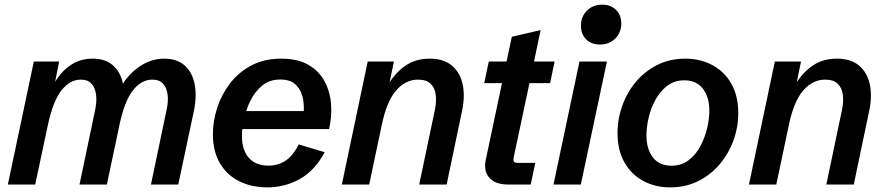

<svg xmlns="http://www.w3.org/2000/svg" viewBox="-20 -791 3793 823"><path d="M13.7 0 125 -527.3H233.4L216.3 -440.4Q244.6 -487.3 284.9 -513.4Q325.2 -539.6 377.4 -539.6Q432.1 -539.6 464.6 -510.5Q497.1 -481.4 506.8 -432.6Q540.5 -482.9 586.4 -511.2Q632.3 -539.6 684.1 -539.6Q739.3 -539.6 772 -510Q804.7 -480.5 814.5 -429.4Q824.2 -378.4 811 -314.9L744.1 0H627L693.8 -318.8Q702.1 -355 698.5 -384.8Q694.8 -414.6 679 -432.1Q663.1 -449.7 633.3 -449.7Q586.4 -449.7 550.3 -404.3Q514.2 -358.9 492.7 -258.3L438 0H320.8L387.7 -318.8Q395.5 -355 391.8 -384.8Q388.2 -414.6 372.3 -432.1Q356.4 -449.7 326.7 -449.7Q279.3 -449.7 243.2 -403.3Q207 -356.9 185.1 -254.4L130.9 0Z M1125.5 12.2Q1059.1 12.2 1006.3 -13.7Q953.6 -39.6 923.1 -90.6Q892.6 -141.6 892.6 -216.3Q892.6 -271 910.6 -327.6Q928.7 -384.3 965.1 -432.4Q1001.5 -480.5 1056.6 -510Q1111.8 -539.6 1186 -539.6Q1255.9 -539.6 1301.3 -513.4Q1346.7 -487.3 1370.6 -443.6Q1394.5 -399.9 1398.9 -346.2Q1403.3 -292.5 1390.6 -237.8H974.1L989.7 -314.9H1301.8L1278.8 -287.1Q1285.6 -323.2 1280 -360.8Q1274.4 -398.4 1251.2 -424.3Q1228 -450.2 1181.6 -450.2Q1136.2 -450.2 1104.7 -424.8Q1073.2 -399.4 1054 -360.6Q1034.7 -321.8 1025.9 -281Q1017.1 -240.2 1017.1 -208.5Q1017.1 -148.4 1046.4 -114.7Q1075.7 -81.1 1130.9 -81.1Q1172.4 -81.1 1204.3 -102.5Q1236.3 -124 1260.7 -171.9L1371.6 -138.7Q1330.6 -61 1266.4 -24.4Q1202.1 12.2 1125.5 12.2Z M1445.3 0 1556.2 -527.3H1668.5L1643.6 -407.7L1644.5 -429.7Q1675.8 -481 1719.2 -510.3Q1762.7 -539.6 1821.8 -539.6Q1881.8 -539.6 1917 -510Q1952.1 -480.5 1963.1 -429.7Q1974.1 -378.9 1960.4 -314.9L1894.5 0H1776.9L1843.8 -318.8Q1851.6 -355.5 1847.7 -385Q1843.8 -414.6 1825.7 -432.1Q1807.6 -449.7 1772 -449.7Q1718.8 -449.7 1678.2 -403.6Q1637.7 -357.4 1616.2 -254.4L1562.5 0Z M2158.7 0Q2103.5 0 2077.6 -29.1Q2051.8 -58.1 2062.5 -107.4L2131.8 -434.6H2055.7L2075.2 -527.3H2151.4L2173.8 -633.3L2297.4 -662.1L2269 -527.3H2357.4L2337.9 -434.6H2249.5L2182.6 -119.6Q2179.2 -104 2182.9 -98.4Q2186.5 -92.8 2200.2 -92.8H2274.4L2254.9 0Z M2581.5 -527.3 2469.7 0H2352.5L2463.9 -527.3ZM2551.8 -600.1Q2514.2 -600.1 2492.2 -622.6Q2470.2 -645 2470.2 -680.7Q2470.2 -719.7 2495.8 -745.4Q2521.5 -771 2561.5 -771Q2598.6 -771 2620.8 -748.5Q2643.1 -726.1 2643.1 -690.4Q2643.1 -651.9 2617.4 -626Q2591.8 -600.1 2551.8 -600.1Z M2853 12.2Q2789.1 12.2 2737.8 -15.1Q2686.5 -42.5 2656.7 -94.7Q2627 -147 2627 -221.2Q2627 -281.2 2647.5 -338.4Q2668 -395.5 2706.3 -440.9Q2744.6 -486.3 2798.1 -512.9Q2851.6 -539.6 2917 -539.6Q2981.9 -539.6 3033.4 -512Q3085 -484.4 3114.7 -432.4Q3144.5 -380.4 3144.5 -306.2Q3144.5 -245.6 3123.8 -188.7Q3103 -131.8 3064.5 -86.4Q3025.9 -41 2972.2 -14.4Q2918.5 12.2 2853 12.2ZM2857.4 -80.6Q2900.4 -80.6 2931.4 -104Q2962.4 -127.4 2981.9 -164.1Q3001.5 -200.7 3011 -241.2Q3020.5 -281.7 3020.5 -315.9Q3020.5 -376 2992.4 -411.4Q2964.4 -446.8 2913.6 -446.8Q2871.1 -446.8 2840.3 -423.3Q2809.6 -399.9 2789.6 -363.3Q2769.5 -326.7 2760.3 -286.1Q2751 -245.6 2751 -211.4Q2751 -151.4 2778.8 -116Q2806.6 -80.6 2857.4 -80.6Z M3190.4 0 3301.3 -527.3H3413.6L3388.7 -407.7L3389.6 -429.7Q3420.9 -481 3464.4 -510.3Q3507.8 -539.6 3566.9 -539.6Q3627 -539.6 3662.1 -510Q3697.3 -480.5 3708.3 -429.7Q3719.2 -378.9 3705.6 -314.9L3639.6 0H3522L3588.9 -318.8Q3596.7 -355.5 3592.8 -385Q3588.9 -414.6 3570.8 -432.1Q3552.7 -449.7 3517.1 -449.7Q3463.9 -449.7 3423.3 -403.6Q3382.8 -357.4 3361.3 -254.4L3307.6 0Z"/></svg>

Font: Schibsted Grotesk SemiBold
Style: Italic
Weight: 600
Italic angle: -12°
Designer: Bakken & Baeck AS, Henrik Kongsvoll
Foundry: Schibsted ASA
Version: Version 1.100;gftools[0.9.25]